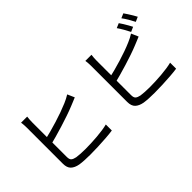

<svg xmlns="http://www.w3.org/2000/svg" viewBox="-34 -1436 2068 2068"><g transform="rotate(-45 1000.0 -402.0)"><path d="M318.9 -769.3Q316.7 -751.7 315 -730.4Q313.4 -709.1 313.4 -688.3Q313.4 -675.4 313.4 -636.5Q313.4 -597.7 313.4 -544.1Q313.4 -490.6 313.4 -431.3Q313.4 -372 313.4 -317Q313.4 -262 313.4 -220.2Q313.4 -178.5 313.4 -160.1Q313.4 -122 330.2 -107.6Q347 -93.3 383.3 -86Q407.1 -82.4 443.1 -80.2Q479 -78 515.5 -78Q555.1 -78 601.6 -79.9Q648.1 -81.8 695.1 -85.7Q742.2 -89.5 784.5 -95.9Q826.8 -102.3 857.8 -110.3V-18.7Q814.9 -12.3 754.4 -7.8Q694 -3.3 630.2 -0.7Q566.4 1.9 511.6 1.9Q467.3 1.9 425 -0.4Q382.6 -2.7 351.4 -7.7Q294 -18.2 262.9 -47.7Q231.9 -77.3 231.9 -138.2Q231.9 -162.5 231.9 -207.9Q231.9 -253.4 231.9 -311.4Q231.9 -369.3 231.9 -429.5Q231.9 -489.6 231.9 -543.6Q231.9 -597.5 231.9 -636.3Q231.9 -675 231.9 -688.3Q231.9 -701.9 231.2 -716.6Q230.5 -731.2 229.1 -745.3Q227.7 -759.4 225.7 -769.3ZM276.5 -453.9Q321.6 -463.7 377.5 -478.8Q433.3 -493.9 492.3 -511.9Q551.3 -530 606.4 -549.7Q661.5 -569.5 704.6 -588.1Q727.5 -597.9 749.5 -609.1Q771.5 -620.4 792.7 -633.7L828 -553.3Q806.6 -544.5 781.1 -533.7Q755.5 -522.9 733.2 -514.1Q686.5 -495 627.4 -474.7Q568.2 -454.4 505.1 -434.9Q441.9 -415.3 382.8 -398.8Q323.6 -382.3 276.9 -370.9Z M1728.1 -783.5Q1741.1 -766.1 1755.9 -741.5Q1770.8 -717 1785.2 -692Q1799.6 -667 1809.8 -646.5L1755.7 -622.4Q1740.9 -652.8 1717.9 -692.6Q1695 -732.4 1675 -760.8ZM1837.7 -823.6Q1851.3 -805.2 1866.9 -780.3Q1882.6 -755.4 1897.5 -730.9Q1912.4 -706.4 1921.6 -687.6L1867.9 -663.5Q1851.6 -696.3 1829 -734.6Q1806.4 -772.8 1785.2 -800.8ZM1279.3 -750.4Q1277.1 -732.7 1275.4 -711.4Q1273.7 -690.1 1273.7 -669.4Q1273.7 -656.4 1273.7 -617.6Q1273.7 -578.8 1273.7 -525.2Q1273.7 -471.6 1273.7 -412.3Q1273.7 -353 1273.7 -298Q1273.7 -243 1273.7 -201.3Q1273.7 -159.6 1273.7 -141.2Q1273.7 -103 1290.6 -88.7Q1307.4 -74.3 1343.7 -67.1Q1367.5 -63.5 1403.5 -61.3Q1439.4 -59 1475.9 -59Q1515.5 -59 1562 -60.9Q1608.5 -62.8 1655.5 -66.7Q1702.6 -70.6 1744.9 -77Q1787.1 -83.4 1818.1 -91.4V0.2Q1775.2 6.6 1714.8 11.1Q1654.3 15.6 1590.6 18.2Q1526.8 20.8 1472 20.8Q1427.7 20.8 1385.3 18.6Q1343 16.3 1311.8 11.3Q1254.4 0.7 1223.3 -28.8Q1192.3 -58.3 1192.3 -119.2Q1192.3 -143.5 1192.3 -189Q1192.3 -234.5 1192.3 -292.4Q1192.3 -350.3 1192.3 -410.5Q1192.3 -470.7 1192.3 -524.6Q1192.3 -578.6 1192.3 -617.3Q1192.3 -656 1192.3 -669.4Q1192.3 -681.6 1191.6 -695.8Q1190.9 -710 1189.7 -724.4Q1188.5 -738.9 1186.1 -750.4ZM1236.9 -435Q1282 -444.7 1336.3 -459.2Q1390.6 -473.7 1447.5 -490.9Q1504.3 -508 1557.6 -527.1Q1610.9 -546.2 1654 -564.9Q1676.9 -574.7 1698.9 -585.9Q1720.9 -597.2 1742.1 -610.5L1777.4 -530.1Q1756 -521.3 1730.5 -510.5Q1704.9 -499.6 1682.6 -490.9Q1635.9 -471.8 1578.3 -452.1Q1520.7 -432.4 1459.7 -413.8Q1398.7 -395.2 1341.3 -379.3Q1284 -363.4 1237.3 -352Z"/></g></svg>

Font: Noto Sans SC Thin
Style: Regular
Weight: 100
Designer: Ryoko NISHIZUKA 西塚涼子 (kana, bopomofo & ideographs); Paul D. Hunt (Latin, Greek & Cyrillic); Sandoll Communications 산돌커뮤니
Foundry: Adobe
Version: Version 2.004-H2;hotconv 1.0.118;makeotfexe 2.5.65603